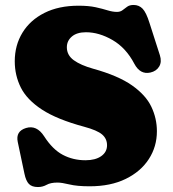

<svg xmlns="http://www.w3.org/2000/svg" viewBox="-20 -736 698 774"><path d="M341.5 15Q290.5 15 259.8 7.5Q229 0 211.5 0Q184 0 168 9Q152 18 133 18Q108.5 18 96.5 5.5Q84.5 -7 78.5 -36L51.5 -164Q42.5 -207 85 -220Q128 -233 158 -186.5Q192 -133.5 233.2 -111.8Q274.5 -90 324.5 -90Q364.5 -90 388 -106.5Q411.5 -123 411.5 -150.5Q411.5 -177 391.5 -194Q371.5 -211 319.5 -225Q210 -254.5 149.2 -294.2Q88.5 -334 64 -383Q39.5 -432 39.5 -489Q39.5 -553.5 70.5 -604.2Q101.5 -655 159.2 -684Q217 -713 296.5 -713Q337.5 -713 365.8 -706.8Q394 -700.5 414.2 -694.2Q434.5 -688 451.5 -688Q465 -688 474 -695Q483 -702 492.8 -709Q502.5 -716 518.5 -716Q540.5 -716 555 -700.8Q569.5 -685.5 582.5 -644L624.5 -513.5Q633 -487 621.8 -468Q610.5 -449 586 -443.5Q545 -434.5 521.5 -479Q488 -543 433.8 -574.5Q379.5 -606 326.5 -606Q290 -606 269.8 -588.8Q249.5 -571.5 249.5 -545.5Q249.5 -513.5 277.5 -493.2Q305.5 -473 355.5 -459Q456.5 -431 512.2 -391.8Q568 -352.5 590.2 -305.5Q612.5 -258.5 612.5 -207Q612.5 -145 580 -94.8Q547.5 -44.5 486.8 -14.8Q426 15 341.5 15Z"/></svg>

Font: Fraunces 9pt SuperSoft Black
Style: Regular
Weight: 900
Version: Version 1.000;[b76b70a41]